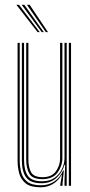

<svg xmlns="http://www.w3.org/2000/svg" viewBox="-20 -780 376 806"><path d="M150.2 6.2Q109 6.2 88.4 -9.9Q67.8 -26 60.8 -51.6Q53.8 -77.2 53.8 -106V-600H62.8V-107.2Q62.8 -79.8 69.2 -55.8Q75.8 -31.8 95 -17Q114.2 -2.2 152.2 -2.2Q184.5 -2.2 208.5 -18.6Q232.5 -35 245 -64.2H248L242.5 -9.2V0H233.2V-5.2L239.8 -45H237.8Q225 -21.5 202.2 -7.6Q179.5 6.2 150.2 6.2ZM269 0V-600H278.2V0ZM157.8 -28Q115.2 -28 102.6 -51.8Q90 -75.5 90 -109.5V-600H99.2V-110Q99.2 -77.8 110.5 -57Q121.8 -36.2 158.8 -36.2Q197.5 -36.2 214.9 -61.1Q232.2 -86 232.2 -114.5V-600H241.8V-114.8Q241.8 -84 221.9 -56Q202 -28 157.8 -28ZM154 -10.8Q107.8 -10.8 89.8 -35.2Q71.8 -59.8 71.8 -107.5V-600H81V-108.2Q81 -64.8 97.1 -41.9Q113.2 -19 156.5 -19Q189 -19 209.9 -34.2Q230.8 -49.5 240.8 -71.9Q250.8 -94.2 250.8 -115.5V-600H260V0H250.8V-22.2L253.5 -87.8H250.5Q242.2 -56.5 217.2 -33.5Q192.2 -10.5 154 -10.8ZM138 -645 48.8 -759.8H60L146.8 -645ZM155.2 -645 71 -759.8H82.2L164 -645ZM172.5 -645 93 -759.8H104.5L181.5 -645Z"/></svg>

Font: Big Shoulders Inline Display Light
Style: Regular
Weight: 300
Designer: Patric King
Foundry: XO Type Co
Version: Version 1.000